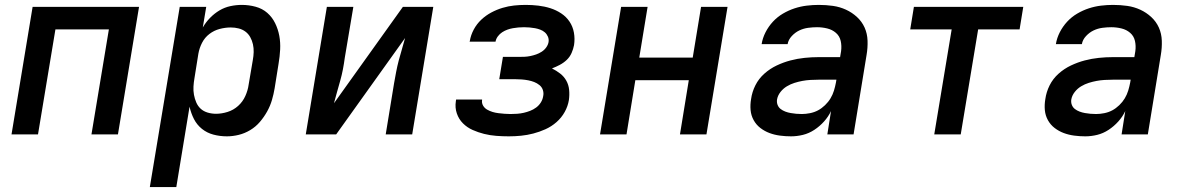

<svg xmlns="http://www.w3.org/2000/svg" viewBox="-20 -548 4840 783"><path d="M27 0 113 -520H547L461 0H353L424 -428H206L135 0Z M591 215 713 -520H821L807 -436Q819 -457 836.5 -475Q854 -493 875 -505.5Q896 -518 919.5 -523Q943 -528 966 -528Q995 -528 1022.5 -520.5Q1050 -513 1070 -495.5Q1090 -478 1102 -453.5Q1114 -429 1119 -402Q1124 -375 1122.5 -346Q1121 -317 1116 -288L1100 -188Q1096 -164 1089 -140Q1082 -116 1069.5 -93.5Q1057 -71 1040 -51Q1023 -31 1000.5 -17.5Q978 -4 953.5 2Q929 8 905 8Q877 8 850.5 1Q824 -6 803.5 -22.5Q783 -39 771 -62.5Q759 -86 753 -113L699 215ZM861 -84Q884 -84 908 -91.5Q932 -99 951 -116Q970 -133 980.5 -156.5Q991 -180 994 -203L1011 -303Q1014 -319 1014.5 -335.5Q1015 -352 1011.5 -367.5Q1008 -383 1000.5 -396.5Q993 -410 981 -419Q969 -428 953.5 -432Q938 -436 921 -436Q899 -436 876 -430Q853 -424 834 -409.5Q815 -395 804 -373.5Q793 -352 789 -329L773 -229Q770 -212 769 -195Q768 -178 771 -161.5Q774 -145 780.5 -130Q787 -115 798.5 -104.5Q810 -94 826.5 -89Q843 -84 861 -84Z M1227 0 1313 -520H1421L1386 -312Q1383 -289 1378.5 -265.5Q1374 -242 1367.5 -219Q1361 -196 1354.5 -173Q1348 -150 1342 -127L1623 -520H1747L1661 0H1553L1587 -208Q1591 -231 1595.5 -254.5Q1600 -278 1606 -301Q1612 -324 1619 -347Q1626 -370 1632 -393L1351 0Z M2055 8Q2029 8 2003.5 6Q1978 4 1954 -2Q1930 -8 1907.5 -18Q1885 -28 1868 -45Q1851 -62 1843 -85.5Q1835 -109 1839 -135L1840 -142H1946V-140Q1944 -128 1950 -117.5Q1956 -107 1966.5 -101Q1977 -95 1988.5 -91.5Q2000 -88 2012.5 -86.5Q2025 -85 2037.5 -84Q2050 -83 2062 -83Q2075 -83 2089 -84Q2103 -85 2116 -88Q2129 -91 2142 -96Q2155 -101 2166.5 -109.5Q2178 -118 2185.5 -130Q2193 -142 2195 -155Q2198 -168 2194 -180.5Q2190 -193 2180 -201Q2170 -209 2158.5 -213.5Q2147 -218 2134 -220.5Q2121 -223 2107.5 -224Q2094 -225 2081 -225H2016L2031 -316H2096Q2108 -316 2119.5 -316.5Q2131 -317 2143 -319.5Q2155 -322 2166.5 -326Q2178 -330 2189 -337Q2200 -344 2207.5 -354.5Q2215 -365 2217 -376Q2219 -388 2214.5 -398.5Q2210 -409 2202 -416Q2194 -423 2183.5 -427Q2173 -431 2162 -433Q2151 -435 2139.5 -436Q2128 -437 2117 -437Q2105 -437 2094 -436Q2083 -435 2071.5 -433Q2060 -431 2049 -427Q2038 -423 2028 -416.5Q2018 -410 2010.5 -400Q2003 -390 2001 -379V-378H1895L1896 -381Q1900 -405 1912 -427.5Q1924 -450 1942.5 -467.5Q1961 -485 1983.5 -497Q2006 -509 2029.5 -516Q2053 -523 2076.5 -525.5Q2100 -528 2124 -528Q2150 -528 2175.5 -525Q2201 -522 2224.5 -514.5Q2248 -507 2268.5 -493.5Q2289 -480 2302.5 -460Q2316 -440 2320.5 -415Q2325 -390 2321 -364Q2318 -348 2311 -332Q2304 -316 2291.5 -304Q2279 -292 2263 -283.5Q2247 -275 2231 -269Q2249 -260 2264.5 -248Q2280 -236 2289.5 -219Q2299 -202 2301 -181.5Q2303 -161 2300 -140Q2296 -115 2283 -91.5Q2270 -68 2249.5 -50Q2229 -32 2204.5 -21Q2180 -10 2155 -3.5Q2130 3 2105 5.5Q2080 8 2055 8Z M2427 0 2513 -520H2621L2587 -313H2805L2839 -520H2947L2861 0H2753L2789 -221H2571L2535 0Z M3206 8Q3183 8 3160.5 5Q3138 2 3118 -5.5Q3098 -13 3081 -26Q3064 -39 3053.5 -58Q3043 -77 3041 -99Q3039 -121 3043 -144Q3047 -173 3060.5 -200Q3074 -227 3097 -247.5Q3120 -268 3147.5 -281Q3175 -294 3203.5 -301.5Q3232 -309 3261 -312Q3290 -315 3318 -315H3406L3410 -339Q3413 -361 3408.5 -381Q3404 -401 3389 -414Q3374 -427 3353.5 -432Q3333 -437 3312 -437Q3294 -437 3275.5 -434.5Q3257 -432 3240 -424Q3223 -416 3209 -401Q3195 -386 3192 -368H3086Q3090 -393 3102 -416.5Q3114 -440 3132 -459.5Q3150 -479 3173 -492.5Q3196 -506 3220.5 -514Q3245 -522 3270 -525Q3295 -528 3319 -528Q3349 -528 3377 -524Q3405 -520 3430 -508.5Q3455 -497 3475 -478.5Q3495 -460 3506 -435.5Q3517 -411 3518 -382Q3519 -353 3514 -324L3461 0H3354L3369 -95Q3358 -72 3340.5 -52.5Q3323 -33 3301 -18.5Q3279 -4 3254.5 2Q3230 8 3206 8ZM3250 -83Q3266 -83 3283.5 -86.5Q3301 -90 3316 -98Q3331 -106 3344.5 -119Q3358 -132 3367 -147Q3376 -162 3381 -178.5Q3386 -195 3389 -211L3391 -223H3318Q3302 -223 3285 -222Q3268 -221 3252 -218Q3236 -215 3220 -210Q3204 -205 3189 -196Q3174 -187 3163 -173Q3152 -159 3149 -143Q3147 -131 3151 -120.5Q3155 -110 3163.5 -103.5Q3172 -97 3182.5 -93Q3193 -89 3204.5 -87Q3216 -85 3227 -84Q3238 -83 3250 -83Z M3790 0 3861 -428H3692L3707 -520H4153L4138 -428H3969L3898 0Z M4406 8Q4383 8 4360.5 5Q4338 2 4318 -5.5Q4298 -13 4281 -26Q4264 -39 4253.5 -58Q4243 -77 4241 -99Q4239 -121 4243 -144Q4247 -173 4260.5 -200Q4274 -227 4297 -247.5Q4320 -268 4347.5 -281Q4375 -294 4403.5 -301.5Q4432 -309 4461 -312Q4490 -315 4518 -315H4606L4610 -339Q4613 -361 4608.5 -381Q4604 -401 4589 -414Q4574 -427 4553.5 -432Q4533 -437 4512 -437Q4494 -437 4475.5 -434.5Q4457 -432 4440 -424Q4423 -416 4409 -401Q4395 -386 4392 -368H4286Q4290 -393 4302 -416.5Q4314 -440 4332 -459.5Q4350 -479 4373 -492.5Q4396 -506 4420.5 -514Q4445 -522 4470 -525Q4495 -528 4519 -528Q4549 -528 4577 -524Q4605 -520 4630 -508.5Q4655 -497 4675 -478.5Q4695 -460 4706 -435.5Q4717 -411 4718 -382Q4719 -353 4714 -324L4661 0H4554L4569 -95Q4558 -72 4540.5 -52.5Q4523 -33 4501 -18.5Q4479 -4 4454.5 2Q4430 8 4406 8ZM4450 -83Q4466 -83 4483.5 -86.5Q4501 -90 4516 -98Q4531 -106 4544.5 -119Q4558 -132 4567 -147Q4576 -162 4581 -178.5Q4586 -195 4589 -211L4591 -223H4518Q4502 -223 4485 -222Q4468 -221 4452 -218Q4436 -215 4420 -210Q4404 -205 4389 -196Q4374 -187 4363 -173Q4352 -159 4349 -143Q4347 -131 4351 -120.5Q4355 -110 4363.5 -103.5Q4372 -97 4382.5 -93Q4393 -89 4404.5 -87Q4416 -85 4427 -84Q4438 -83 4450 -83Z"/></svg>

Font: Iosevka SmBd Ex Obl
Style: Regular
Weight: 600
Width: 7
Italic angle: -9°
Monospace: yes
Designer: Belleve Invis
Foundry: Belleve Invis
Version: Version 32.5.0; ttfautohint (v1.8.4)